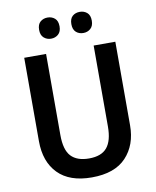

<svg xmlns="http://www.w3.org/2000/svg" viewBox="-98 -1081 872 1073"><g transform="rotate(-10 338.0 -544.5)"><path d="M596 -333Q596 -221 531 -152Q466 -83 336 -83Q210 -83 144.5 -150Q79 -217 79 -334V-807H203V-347Q203 -262 237 -226Q271 -190 339 -190Q409 -190 441 -228.5Q473 -267 473 -348V-807H596ZM188 -946Q188 -977 205 -991.5Q222 -1006 246 -1006Q270 -1006 287 -991.5Q304 -977 304 -946Q304 -916 287 -901Q270 -886 246 -886Q222 -886 205 -901Q188 -916 188 -946ZM371 -946Q371 -977 387.5 -991.5Q404 -1006 429 -1006Q453 -1006 470 -991.5Q487 -977 487 -946Q487 -916 470 -901Q453 -886 429 -886Q404 -886 387.5 -901Q371 -916 371 -946Z"/></g></svg>

Font: Noto Sans Telugu UI SemiCondensed SemiBold
Style: Regular
Weight: 600
Width: 4
Designer: Jelle Bosma - Monotype Design Team
Foundry: Monotype Imaging Inc.
Version: Version 2.005; ttfautohint (v1.8.4.7-5d5b)